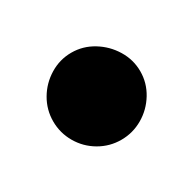

<svg xmlns="http://www.w3.org/2000/svg" viewBox="-46 -796 191 191"><g transform="rotate(-30 50.0 -700.0)"><path d="M0.3 -700Q0.3 -686.7 7 -675.2Q13.7 -663.7 25.2 -657Q36.7 -650.3 50 -650.3Q63.3 -650.3 74.8 -657Q86.3 -663.7 93.3 -675.2Q100.3 -686.7 100.3 -700Q100.3 -713.3 93.3 -724.8Q86.3 -736.3 74.8 -743.3Q63.3 -750.3 50 -750.3Q36.7 -750.3 25.2 -743.3Q13.7 -736.3 7 -724.8Q0.3 -713.3 0.3 -700Z"/></g></svg>

Font: Linefont Thin
Style: Regular
Weight: 100
Monospace: yes
Version: Version 3.002;gftools[0.9.33]